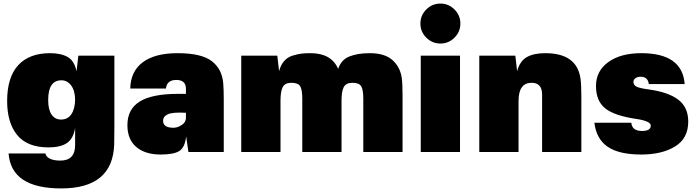

<svg xmlns="http://www.w3.org/2000/svg" viewBox="-20 -852 3900 1076"><path d="M621 -146Q621 -72 620 -43Q612 204 323 204Q43 204 28 8H235Q237 26 259 37Q281 48 318 48Q401 48 401 -39V-135Q391 -74 354.5 -50Q318 -26 252 -26Q133 -26 76.5 -95Q20 -164 20 -286Q20 -419 82 -486.5Q144 -554 260 -554Q322 -554 359.5 -532.5Q397 -511 409 -452L419 -540H621ZM250 -291Q250 -238 269 -210Q288 -182 322 -182Q360 -182 380 -212Q400 -242 401 -294Q400 -345 378.5 -373.5Q357 -402 324 -402Q250 -402 250 -291Z M975 -554Q1108 -554 1166 -510Q1224 -466 1231 -386Q1234 -346 1234 -295V0H1036L1023 -88Q1017 -27 986 -6.5Q955 14 880 14Q794 14 744 -28Q694 -70 694 -151Q694 -240 763 -283Q832 -326 978 -326H1022V-354Q1022 -404 968 -404Q915 -404 910 -356H710Q712 -452 780 -503Q848 -554 975 -554ZM894 -175Q894 -136 952 -136Q975 -136 998.5 -151.5Q1022 -167 1022 -191V-220Q949 -224 921.5 -212Q894 -200 894 -175Z M1720 -554Q1837 -554 1875 -466Q1892 -517 1938 -535.5Q1984 -554 2052 -554Q2135 -554 2178 -516.5Q2221 -479 2231 -419Q2236 -385 2236 -318V0H2016V-298Q2016 -350 2004 -369Q1992 -388 1955 -388Q1919 -388 1906.5 -364Q1894 -340 1894 -288V0H1674V-298Q1674 -350 1662 -369Q1650 -388 1613 -388Q1577 -388 1564.5 -364Q1552 -340 1552 -288V0H1332V-540H1534L1544 -453Q1553 -488 1572.5 -510Q1592 -532 1620.5 -540.5Q1649 -549 1669.5 -551.5Q1690 -554 1720 -554Z M2558 -540V0H2338V-540ZM2369 -641Q2336 -674 2336 -720Q2336 -766 2369 -799Q2402 -832 2448 -832Q2494 -832 2527 -799Q2560 -766 2560 -720Q2560 -674 2527 -641Q2494 -608 2448 -608Q2402 -608 2369 -641Z M3036 -554Q3212 -554 3233 -413Q3238 -379 3238 -312V0H3018V-322Q3018 -388 2959 -388Q2886 -388 2886 -286V0H2666V-540H2868L2878 -453Q2893 -509 2931.5 -531.5Q2970 -554 3036 -554Z M3574 -554Q3804 -554 3817 -381H3616Q3611 -422 3570 -422Q3553 -422 3541.5 -414Q3530 -406 3530 -393Q3530 -376 3546 -367Q3562 -358 3614 -351Q3725 -336 3781 -293.5Q3837 -251 3837 -171Q3837 -76 3763 -31Q3689 14 3574 14Q3449 14 3385.5 -29.5Q3322 -73 3311 -164H3518Q3522 -118 3578 -118Q3627 -118 3627 -148Q3627 -173 3549 -185Q3424 -203 3372 -244.5Q3320 -286 3320 -370Q3320 -454 3389 -504Q3458 -554 3574 -554Z"/></svg>

Font: Nacelle Black
Style: Regular
Weight: 900
Designer: Sora Sagano
Foundry: Sora Sagano
Version: Version 1.000;FEAKit 1.0